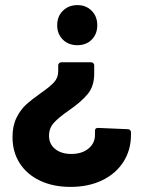

<svg xmlns="http://www.w3.org/2000/svg" viewBox="-20 -522 561 752"><path d="M283 -502Q317 -502 339 -480Q361 -458 361 -423Q361 -389 339.5 -367Q318 -345 283 -345Q248 -345 226 -367Q204 -389 204 -423Q204 -458 226.5 -480Q249 -502 283 -502ZM337 -278Q342 -278 345.5 -274.5Q349 -271 349 -266V-234Q349 -184 323 -153Q297 -122 249 -89Q210 -62 191 -41Q172 -20 172 10Q172 42 196 61.5Q220 81 259 81Q301 81 326.5 60Q352 39 352 6V-10Q352 -21 364 -21L481 -16Q486 -16 489.5 -12.5Q493 -9 493 -4V6Q493 66 463 112.5Q433 159 379.5 184.5Q326 210 256 210Q188 210 136.5 185.5Q85 161 57 117Q29 73 29 15Q29 -29 44.5 -60.5Q60 -92 82 -112Q104 -132 138 -156Q174 -181 191 -199Q208 -217 208 -243V-266Q208 -271 211.5 -274.5Q215 -278 220 -278Z"/></svg>

Font: LinhAnh
Style: Bold
Weight: 700
Designer: Jeremy Tribby
Foundry: Tribby Type
Version: Version 1.408